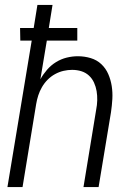

<svg xmlns="http://www.w3.org/2000/svg" viewBox="-20 -755 540 775"><path d="M10 0 108 -591H62L61 -642H116L131 -735H192L177 -642H292V-591H169L143 -435Q154 -455 170 -473.5Q186 -492 206.5 -504.5Q227 -517 249.5 -522.5Q272 -528 294 -528Q321 -528 346 -520.5Q371 -513 389 -496Q407 -479 417 -456Q427 -433 431 -407.5Q435 -382 433.5 -355.5Q432 -329 428 -302L378 0H317L368 -311Q372 -331 372.5 -350Q373 -369 370 -387Q367 -405 359.5 -421.5Q352 -438 339 -450Q326 -462 308.5 -467.5Q291 -473 271 -473Q254 -473 236.5 -469Q219 -465 202.5 -456Q186 -447 172.5 -433.5Q159 -420 149.5 -403.5Q140 -387 134.5 -370Q129 -353 126 -335L71 0Z"/></svg>

Font: Iosevka Light
Style: Italic
Weight: 300
Italic angle: -9°
Monospace: yes
Designer: Belleve Invis
Foundry: Belleve Invis
Version: Version 32.5.0; ttfautohint (v1.8.4)